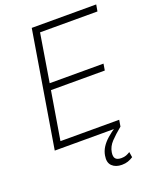

<svg xmlns="http://www.w3.org/2000/svg" viewBox="-169 -824 917 1134"><g transform="rotate(-20 289.0 -257.0)"><path d="M52.2 0 172.4 -727.5H577.6L570.3 -686H209.5L160.2 -384.3H498.5L491.7 -343.3H153.3L103 -41H472.2L465.3 0ZM397 214.8Q357.9 214.8 335.7 193.1Q313.5 171.4 321.3 128.4Q325.7 102.5 340.3 79.1Q355 55.7 379.9 33.7Q404.8 11.7 439 -10.3L464.8 0Q425.3 32.2 397.9 61Q370.6 89.8 365.2 124.5Q360.8 151.9 371.3 164.1Q381.8 176.3 407.7 176.3Q425.3 176.3 438 171.4Q450.7 166.5 462.9 158.7L468.3 192.9Q452.6 203.1 435.5 209Q418.5 214.8 397 214.8Z"/></g></svg>

Font: Inter Tight ExtraLight
Style: Italic
Weight: 250
Italic angle: -9.39999°
Designer: Rasmus Andersson
Foundry: rsms
Version: Version 3.004